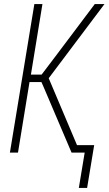

<svg xmlns="http://www.w3.org/2000/svg" viewBox="-20 -755 540 950"><path d="M370 175 399 0H334L196 -324L185 -349H126L69 0H29L150 -735H190L133 -386H186L255 -477L449 -735H497L221 -368L361 -37H446L411 175Z"/></svg>

Font: Iosevka Curly Extralight
Style: Italic
Weight: 200
Italic angle: -9°
Monospace: yes
Designer: Belleve Invis
Foundry: Belleve Invis
Version: Version 22.1.2; ttfautohint (v1.8.4)